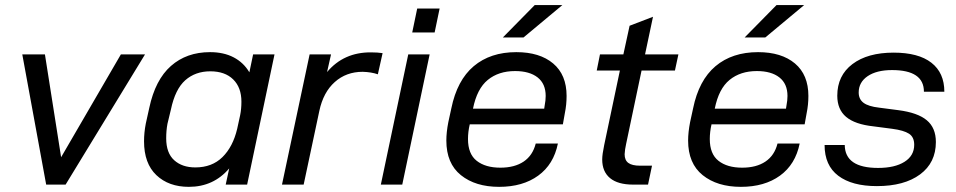

<svg xmlns="http://www.w3.org/2000/svg" viewBox="-20 -724 3750 753"><path d="M67.4 -510.7H156.2L219.7 -107.4L454.1 -510.7H548.8L237.3 0H161.1Z M544.9 -169.9Q544.9 -204.1 551.8 -239.3L565.4 -300.8Q588.9 -411.1 650.4 -465.3Q711.9 -519.5 803.7 -519.5Q857.4 -519.5 896.5 -499Q935.5 -478.5 958 -440.4L972.7 -510.7H1056.6L949.2 0H865.2L878.9 -63.5Q817.4 8.8 720.7 8.8Q641.6 8.8 593.3 -37.1Q544.9 -83 544.9 -169.9ZM910.2 -218.8 921.9 -272.5Q926.8 -296.9 926.8 -325.2Q926.8 -380.9 894.5 -412.6Q862.3 -444.3 804.7 -444.3Q746.1 -444.3 706.5 -409.2Q667 -374 650.4 -294.9L636.7 -238.3Q631.8 -211.9 631.8 -181.6Q631.8 -124 663.1 -95.7Q694.3 -67.4 746.1 -67.4Q811.5 -67.4 852.5 -107.9Q893.6 -148.4 910.2 -218.8Z M1194.3 -510.7H1278.3L1262.7 -441.4Q1328.1 -519.5 1435.5 -518.6Q1460.9 -518.6 1480.5 -515.6L1461.9 -432.6Q1436.5 -441.4 1402.3 -442.4Q1337.9 -442.4 1293 -402.3Q1248 -362.3 1232.4 -289.1L1170.9 0H1085.9Z M1581.1 -510.7H1665L1557.6 0H1473.6ZM1616.2 -690.4H1704.1L1684.6 -596.7H1596.7Z M2202.1 -347.7Q2202.1 -313.5 2195.3 -280.3L2187.5 -236.3H1822.3Q1815.4 -207 1815.4 -178.7Q1815.4 -120.1 1849.6 -93.3Q1883.8 -66.4 1942.4 -66.4Q1998 -66.4 2033.7 -90.3Q2069.3 -114.3 2081.1 -161.1H2168Q2151.4 -79.1 2090.8 -35.2Q2030.3 8.8 1937.5 8.8Q1844.7 8.8 1787.6 -37.1Q1730.5 -83 1730.5 -172.9Q1730.5 -205.1 1738.3 -245.1L1750 -298.8Q1772.5 -409.2 1837.9 -464.4Q1903.3 -519.5 2004.9 -519.5Q2096.7 -519.5 2149.4 -475.1Q2202.1 -430.7 2202.1 -347.7ZM2120.1 -347.7Q2120.1 -395.5 2088.4 -420.4Q2056.6 -445.3 2000 -445.3Q1935.5 -445.3 1893.1 -410.6Q1850.6 -376 1835 -297.9H2114.3L2116.2 -310.5Q2120.1 -330.1 2120.1 -347.7ZM2077.1 -704.1H2185.5L2033.2 -577.1H1952.1Z M2435.5 -159.2Q2430.7 -137.7 2429.7 -119.1Q2429.7 -95.7 2444.3 -85Q2459 -74.2 2490.2 -74.2H2537.1L2521.5 0H2462.9Q2403.3 0 2372.6 -25.4Q2341.8 -50.8 2341.8 -98.6Q2341.8 -118.2 2349.6 -155.3L2411.1 -447.3H2320.3L2333 -510.7H2424.8L2449.2 -623L2541 -658.2L2509.8 -510.7H2640.6L2627 -447.3H2496.1Z M3150.4 -347.7Q3150.4 -313.5 3143.6 -280.3L3135.7 -236.3H2770.5Q2763.7 -207 2763.7 -178.7Q2763.7 -120.1 2797.9 -93.3Q2832 -66.4 2890.6 -66.4Q2946.3 -66.4 2981.9 -90.3Q3017.6 -114.3 3029.3 -161.1H3116.2Q3099.6 -79.1 3039.1 -35.2Q2978.5 8.8 2885.7 8.8Q2793 8.8 2735.8 -37.1Q2678.7 -83 2678.7 -172.9Q2678.7 -205.1 2686.5 -245.1L2698.2 -298.8Q2720.7 -409.2 2786.1 -464.4Q2851.6 -519.5 2953.1 -519.5Q3044.9 -519.5 3097.7 -475.1Q3150.4 -430.7 3150.4 -347.7ZM3068.4 -347.7Q3068.4 -395.5 3036.6 -420.4Q3004.9 -445.3 2948.2 -445.3Q2883.8 -445.3 2841.3 -410.6Q2798.8 -376 2783.2 -297.9H3062.5L3064.5 -310.5Q3068.4 -330.1 3068.4 -347.7ZM3025.4 -704.1H3133.8L2981.4 -577.1H2900.4Z M3213.9 -155.3H3293Q3293.9 -65.4 3423.8 -65.4Q3489.3 -65.4 3527.3 -89.4Q3565.4 -113.3 3565.4 -156.2Q3565.4 -186.5 3544.9 -199.7Q3524.4 -212.9 3479.5 -218.8L3405.3 -228.5Q3333 -236.3 3298.3 -265.6Q3263.7 -294.9 3263.7 -348.6Q3263.7 -427.7 3323.2 -472.7Q3382.8 -517.6 3484.4 -517.6Q3582 -517.6 3632.8 -478Q3683.6 -438.5 3683.6 -364.3H3603.5Q3603.5 -449.2 3478.5 -449.2Q3418 -449.2 3382.8 -425.3Q3347.7 -401.4 3347.7 -361.3Q3347.7 -335 3366.7 -320.8Q3385.7 -306.6 3427.7 -301.8L3502.9 -292Q3579.1 -282.2 3614.7 -252.4Q3650.4 -222.7 3650.4 -167Q3650.4 -85.9 3588.4 -40Q3526.4 5.9 3418.9 5.9Q3321.3 5.9 3267.6 -34.7Q3213.9 -75.2 3213.9 -155.3Z"/></svg>

Font: Dinish Expanded
Style: Italic
Weight: 400
Width: 7
Italic angle: -12°
Designer: Charles Nix
Foundry: Playbeing
Version: Version 2.005; ttfautohint (v1.8.3)